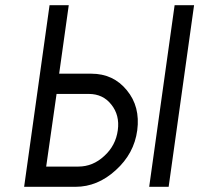

<svg xmlns="http://www.w3.org/2000/svg" viewBox="-20 -720 768 740"><path d="M171 -700 73 0H147H271Q356 0 426 -64Q497 -128 509 -218Q521 -309 469 -372Q417 -436 332 -436H208L245 -700ZM653 -700 555 0H630L728 -700ZM198 -358H322Q377 -358 409 -317Q442 -276 434 -218Q426 -159 382 -119Q338 -78 282 -78H158Z"/></svg>

Font: Unageo
Style: Regular-Italic
Weight: 400
Designer: Richard Sepsi
Foundry: Richard Sepsi
Version: Version 2.000